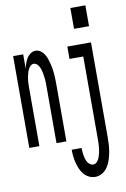

<svg xmlns="http://www.w3.org/2000/svg" viewBox="-102 -788 704 1071"><g transform="rotate(-10 250.0 -253.0)"><path d="M14 0V-520H71V-438Q74 -453 79 -468Q84 -483 92 -496Q100 -509 113 -518.5Q126 -528 142 -528Q157 -528 170 -519Q183 -510 191 -497Q199 -484 204 -469.5Q209 -455 212.5 -440.5Q216 -426 218.5 -411Q221 -396 222 -381Q223 -366 223.5 -350.5Q224 -335 224 -320V0H168V-320Q168 -330 168 -340Q168 -350 167 -359.5Q166 -369 164.5 -379Q163 -389 161.5 -398.5Q160 -408 157 -417.5Q154 -427 149.5 -435.5Q145 -444 137 -451Q129 -458 119 -458Q109 -458 101.5 -451Q94 -444 89.5 -435.5Q85 -427 82 -417.5Q79 -408 77 -398.5Q75 -389 73.5 -379Q72 -369 71.5 -359.5Q71 -350 71 -340Q71 -330 71 -320V0ZM375 -611V-729H460V-611ZM349 223Q330 223 313 214.5Q296 206 284.5 192Q273 178 265.5 160.5Q258 143 253.5 125Q249 107 247 88.5Q245 70 245 51H301Q301 62 302 72Q303 82 304.5 92Q306 102 309 112Q312 122 317 131Q322 140 330.5 146.5Q339 153 349 153Q362 153 371 143Q380 133 384.5 121Q389 109 392 96.5Q395 84 396.5 71Q398 58 398.5 45.5Q399 33 399 20V-450H321V-520H455V20Q455 41 453.5 62.5Q452 84 448 104.5Q444 125 437.5 145Q431 165 419 183Q407 201 388.5 212Q370 223 349 223Z"/></g></svg>

Font: Iosevka Fuck
Style: Regular
Weight: 400
Monospace: yes
Designer: Belleve Invis
Foundry: Belleve Invis
Version: Version 28.0.7; ttfautohint (v1.8.3)